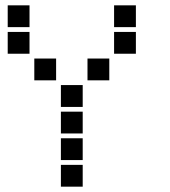

<svg xmlns="http://www.w3.org/2000/svg" viewBox="-20 -711 640 722"><path d="M10 -691Q9 -691 9 -691Q9 -691 9 -690V-610Q9 -609 9 -609Q9 -609 10 -609H90Q91 -609 91 -609Q91 -609 91 -610V-690Q91 -691 91 -691Q91 -691 90 -691ZM410 -691Q409 -691 409 -691Q409 -691 409 -690V-610Q409 -609 409 -609Q409 -609 410 -609H490Q491 -609 491 -609Q491 -609 491 -610V-690Q491 -691 491 -691Q491 -691 490 -691ZM10 -591Q9 -591 9 -591Q9 -591 9 -590V-510Q9 -509 9 -509Q9 -509 10 -509H90Q91 -509 91 -509Q91 -509 91 -510V-590Q91 -591 91 -591Q91 -591 90 -591ZM410 -591Q409 -591 409 -591Q409 -591 409 -590V-510Q409 -509 409 -509Q409 -509 410 -509H490Q491 -509 491 -509Q491 -509 491 -510V-590Q491 -591 491 -591Q491 -591 490 -591ZM110 -491Q109 -491 109 -491Q109 -491 109 -490V-410Q109 -409 109 -409Q109 -409 110 -409H190Q191 -409 191 -409Q191 -409 191 -410V-490Q191 -491 191 -491Q191 -491 190 -491ZM310 -491Q309 -491 309 -491Q309 -491 309 -490V-410Q309 -409 309 -409Q309 -409 310 -409H390Q391 -409 391 -409Q391 -409 391 -410V-490Q391 -491 391 -491Q391 -491 390 -491ZM210 -391Q209 -391 209 -391Q209 -391 209 -390V-310Q209 -309 209 -309Q209 -309 210 -309H290Q291 -309 291 -309Q291 -309 291 -310V-390Q291 -391 291 -391Q291 -391 290 -391ZM210 -291Q209 -291 209 -291Q209 -291 209 -290V-210Q209 -209 209 -209Q209 -209 210 -209H290Q291 -209 291 -209Q291 -209 291 -210V-290Q291 -291 291 -291Q291 -291 290 -291ZM210 -191Q209 -191 209 -191Q209 -191 209 -190V-110Q209 -109 209 -109Q209 -109 210 -109H290Q291 -109 291 -109Q291 -109 291 -110V-190Q291 -191 291 -191Q291 -191 290 -191ZM210 -91Q209 -91 209 -91Q209 -91 209 -90V-10Q209 -9 209 -9Q209 -9 210 -9H290Q291 -9 291 -9Q291 -9 291 -10V-90Q291 -91 291 -91Q291 -91 290 -91Z"/></svg>

Font: Doto Black ExtraBold
Style: Regular
Weight: 800
Monospace: yes
Version: Version 1.000